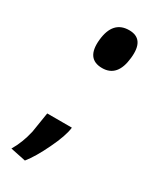

<svg xmlns="http://www.w3.org/2000/svg" viewBox="-163 -554 580 711"><g transform="rotate(30 127.0 -198.5)"><path d="M90.8 -418Q99.6 -503.9 168.9 -503.9Q235.4 -503.9 225.6 -418Q216.8 -332 151.4 -332Q82 -332 90.8 -418ZM75.2 107.4 9.8 93.8Q34.2 52.7 45.9 1Q47.9 -8.8 59.6 -85H165Q161.1 -48.8 130.9 13.7Q102.5 73.2 75.2 107.4Z"/></g></svg>

Font: Puritan
Style: BoldItalic
Weight: 700
Version: 2.1